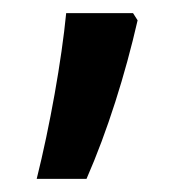

<svg xmlns="http://www.w3.org/2000/svg" viewBox="-20 -140 287 293"><path d="M190 -109 183 -120H81C74 -48 56 53 36 133H112C144 60 171 -26 190 -109Z"/></svg>

Font: Noto Sans Myanmar UI Condensed Medium
Style: Regular
Weight: 500
Width: 3
Designer: Monotype Design Team
Foundry: Monotype Imaging Inc.
Version: Version 2.103